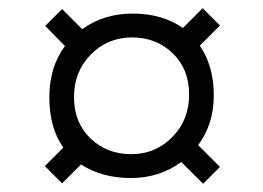

<svg xmlns="http://www.w3.org/2000/svg" viewBox="-20 -683 640 467"><path d="M134 -324Q100 -372 100 -446Q100 -520 138 -571L90 -620L131 -661L180 -612Q232 -650 303 -650Q374 -650 425 -615L473 -663L515 -621L466 -572Q500 -522 500 -451.5Q500 -381 462 -330L515 -277L474 -236L421 -289Q368 -250 298 -250Q228 -250 177 -283L131 -237L89 -279ZM301 -592Q242 -592 201 -550.5Q160 -509 160 -447Q160 -385 200 -346.5Q240 -308 299 -308Q358 -308 399 -349.5Q440 -391 440 -453Q440 -515 400 -553.5Q360 -592 301 -592Z"/></svg>

Font: Antic Slab
Style: Regular
Weight: 400
Designer: Santiago Orozco
Foundry: Santiago Orozco
Version: Version 001.002